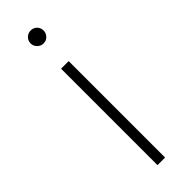

<svg xmlns="http://www.w3.org/2000/svg" viewBox="-241 -718 732 732"><g transform="rotate(-45 125.0 -352.5)"><path d="M104 -520H145V0H104ZM125 -705Q140 -705 150 -695Q160 -685 160 -670Q160 -656 150 -645.5Q140 -635 125 -635Q111 -635 100.5 -645.5Q90 -656 90 -670Q90 -685 100.5 -695Q111 -705 125 -705Z"/></g></svg>

Font: Alexandria ExtraLight
Style: Regular
Weight: 250
Designer: Mohamed Gaber
Foundry: Kief Type Foundry
Version: Version 5.100